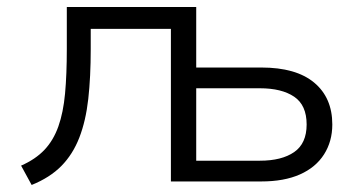

<svg xmlns="http://www.w3.org/2000/svg" viewBox="-20 -516 1029 546"><path d="M70 10 40 -45Q81 -63 106.5 -90Q132 -117 146 -156.5Q160 -196 165 -250Q170 -304 170 -377V-496H538V-324H723Q822 -324 873.5 -281Q925 -238 925 -162Q925 -114 901.5 -77Q878 -40 833 -20Q788 0 723 0H466V-434H238V-376Q238 -297 231 -234.5Q224 -172 205.5 -124.5Q187 -77 154.5 -44Q122 -11 70 10ZM538 -59H719Q781 -59 816.5 -83.5Q852 -108 852 -162Q852 -217 816.5 -241Q781 -265 719 -265H538Z"/></svg>

Font: Nunito Sans 6pt Light
Style: Regular
Weight: 300
Version: Version 3.101;gftools[0.9.27]